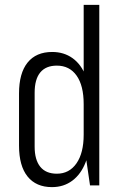

<svg xmlns="http://www.w3.org/2000/svg" viewBox="-20 -760 500 787"><path d="M193 7Q128 7 93 -36.5Q58 -80 58 -163V-377Q58 -460 93 -503.5Q128 -547 194 -547Q242 -547 277.5 -521.5Q313 -496 331.5 -448Q350 -400 350 -332V-210Q350 -144 331 -95Q312 -46 276.5 -19.5Q241 7 193 7ZM213 -48Q264 -48 293.5 -90.5Q323 -133 323 -208V-333Q323 -409 294 -450Q265 -491 213 -491Q168 -491 145 -463Q122 -435 122 -380V-159Q122 -105 145 -76.5Q168 -48 213 -48ZM323 -178V-740H387V0H349Z"/></svg>

Font: Pathway Extreme Condensed ExtraLight
Style: Regular
Weight: 250
Width: 3
Version: Version 1.001;gftools[0.9.26]